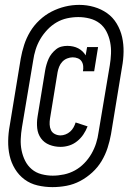

<svg xmlns="http://www.w3.org/2000/svg" viewBox="-20 -735 540 787"><path d="M228 -133Q204 -133 182.5 -141.5Q161 -150 148 -168Q135 -186 132.5 -209.5Q130 -233 134 -257L165 -446Q167 -458 170.5 -470Q174 -482 179 -493.5Q184 -505 192 -515Q200 -525 210 -533Q220 -541 232 -544Q244 -547 256 -547Q268 -547 279.5 -544.5Q291 -542 300.5 -537Q310 -532 318 -524.5Q326 -517 331 -508L337 -542H382L366 -443H320Q322 -453 321 -464Q320 -475 314.5 -483.5Q309 -492 299 -496Q289 -500 278 -500Q267 -500 255.5 -495.5Q244 -491 235.5 -482Q227 -473 222.5 -461.5Q218 -450 216 -439L185 -249Q183 -237 183.5 -224.5Q184 -212 189 -201.5Q194 -191 205 -185.5Q216 -180 228 -180Q238 -180 248.5 -184Q259 -188 267.5 -195.5Q276 -203 281.5 -213Q287 -223 290 -233L339 -217Q332 -199 321.5 -183.5Q311 -168 296 -156Q281 -144 263.5 -138.5Q246 -133 228 -133ZM195 32Q164 32 134 25Q104 18 80.5 0.5Q57 -17 41.5 -42.5Q26 -68 19.5 -97Q13 -126 13.5 -157.5Q14 -189 20 -221L65 -495Q70 -523 79 -551Q88 -579 103.5 -605Q119 -631 142 -652.5Q165 -674 191.5 -687.5Q218 -701 246.5 -708Q275 -715 305 -715Q305 -715 305 -715Q305 -715 305 -715Q336 -715 365.5 -706.5Q395 -698 419 -681Q443 -664 458.5 -638Q474 -612 480.5 -583Q487 -554 486.5 -522.5Q486 -491 480 -459L435 -185Q430 -157 421 -129Q412 -101 396.5 -75Q381 -49 358 -28Q335 -7 308.5 7Q282 21 253 26.5Q224 32 195 32ZM196 -15Q219 -15 242.5 -20Q266 -25 287 -36.5Q308 -48 325.5 -66Q343 -84 355 -105Q367 -126 374 -148Q381 -170 384 -193L430 -467Q434 -491 435 -515Q436 -539 431.5 -562Q427 -585 416.5 -605.5Q406 -626 388.5 -639.5Q371 -653 348 -659Q325 -665 301 -665Q278 -665 255 -660Q232 -655 211.5 -643Q191 -631 174 -613Q157 -595 145 -574.5Q133 -554 126 -531.5Q119 -509 116 -487L70 -213Q66 -189 65 -165Q64 -141 68.5 -118.5Q73 -96 83 -76Q93 -56 110 -41.5Q127 -27 150 -21Q173 -15 196 -15Z"/></svg>

Font: Iosevka Slab Light
Style: Italic
Weight: 300
Italic angle: -9°
Monospace: yes
Designer: Belleve Invis
Foundry: Belleve Invis
Version: Version 11.1.1; ttfautohint (v1.8.3)